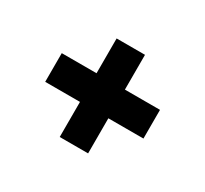

<svg xmlns="http://www.w3.org/2000/svg" viewBox="-80 -526 582 545"><g transform="rotate(30 211.0 -253.5)"><path d="M164 -92V-207H50V-301H164V-415H257V-301H372V-207H257V-92Z"/></g></svg>

Font: Saira Ultra Condensed
Style: Bold
Weight: 700
Width: 1
Designer: Hector Gatti with collaboration of the Omnibus-Type team
Foundry: Omnibus-Type
Version: Version 1.001; ttfautohint (v1.8)